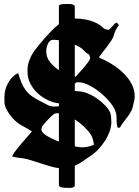

<svg xmlns="http://www.w3.org/2000/svg" viewBox="-20 -818 692 955"><path d="M273 -787Q273 -792 279 -794.5Q285 -797 293 -797.5Q301 -798 308.5 -798Q316 -798 319 -798Q322 -798 327.5 -798Q333 -798 338.5 -796.5Q344 -795 348 -792.5Q352 -790 352 -786V-726Q381 -726 410.5 -720Q440 -714 466 -700Q480 -693 491 -681.5Q502 -670 519 -670Q522 -670 527 -674.5Q532 -679 537 -685Q542 -691 547.5 -697Q553 -703 557 -705Q562 -705 565.5 -701Q569 -697 571 -692Q553 -670 546 -642Q543 -630 533.5 -616Q524 -602 513 -587Q502 -572 490.5 -558Q479 -544 472 -532Q500 -521 531.5 -502Q563 -483 589.5 -458.5Q616 -434 633 -403.5Q650 -373 650 -339Q650 -334 649.5 -329.5Q649 -325 648 -320Q645 -309 642 -293.5Q639 -278 634 -268Q624 -248 606 -226Q588 -204 576 -183H565Q559 -203 560 -224Q561 -245 554 -265Q546 -287 525 -312Q504 -337 477.5 -358.5Q451 -380 422 -394.5Q393 -409 369 -409Q362 -409 359 -408L352 -402V-366Q360 -364 369 -364Q378 -364 387 -362Q405 -359 426.5 -349Q448 -339 467.5 -324.5Q487 -310 503 -293.5Q519 -277 527 -260Q531 -252 532.5 -237Q534 -222 534 -212Q534 -189 525 -164Q516 -139 501.5 -116.5Q487 -94 468.5 -74.5Q450 -55 431 -43Q412 -30 392 -16Q372 -2 352 6V105Q352 110 347 112.5Q342 115 335 116Q328 117 321 116.5Q314 116 311 116Q308 116 301.5 116Q295 116 288.5 114.5Q282 113 277.5 110.5Q273 108 273 103V18Q257 17 236.5 11Q216 5 194.5 -1.5Q173 -8 152.5 -15Q132 -22 117 -26Q98 -31 78.5 -32.5Q59 -34 40 -40Q48 -56 60.5 -72Q73 -88 86.5 -104Q100 -120 113.5 -135Q127 -150 139 -164Q125 -174 109.5 -182Q94 -190 79 -199Q68 -206 56 -217Q44 -228 33.5 -241.5Q23 -255 15 -269Q7 -283 4 -296Q2 -305 2 -316Q2 -327 2 -336Q2 -371 20 -404.5Q38 -438 70 -455Q78 -428 86.5 -407.5Q95 -387 107 -370.5Q119 -354 136.5 -341Q154 -328 180 -315Q196 -307 213.5 -297.5Q231 -288 248 -288Q254 -288 260.5 -288.5Q267 -289 273 -289V-304Q245 -307 217 -320.5Q189 -334 166.5 -355Q144 -376 130.5 -403Q117 -430 117 -459V-474Q117 -494 126.5 -519Q136 -544 147 -560Q155 -571 169 -588.5Q183 -606 200 -625.5Q217 -645 236 -664.5Q255 -684 273 -698ZM388 -85Q416 -85 447 -98Q445 -113 442 -125Q439 -137 431 -150Q419 -168 398 -188Q377 -208 352 -224V-90Q377 -85 388 -85ZM186 -174Q186 -159 212 -143Q238 -127 273 -114V-255H268Q263 -255 257 -254Q251 -253 246 -249Q241 -245 233 -237.5Q225 -230 217 -221.5Q209 -213 202 -204.5Q195 -196 191 -191Q186 -184 186 -174ZM356 -436Q361 -442 373 -455Q385 -468 397 -482Q409 -496 418.5 -509Q428 -522 428 -529Q428 -541 420 -549Q407 -555 398 -566Q389 -577 376 -584L352 -596V-437Q353 -437 353.5 -436.5Q354 -436 356 -436ZM210 -563Q210 -532 229 -509Q248 -486 273 -469V-618Q265 -619 258 -619.5Q251 -620 244 -620Q235 -620 228.5 -614Q222 -608 218 -599.5Q214 -591 212 -581Q210 -571 210 -563Z"/></svg>

Font: Hand Textur
Style: Regular
Weight: 400
Designer: F. H. Ehmcke um 1935
Foundry: Peter Wiegel
Version: Version 1.000